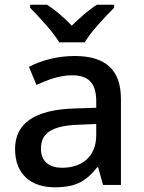

<svg xmlns="http://www.w3.org/2000/svg" viewBox="-20 -786 612 816"><path d="M232 -606H340C366 -651 428 -716 465 -753V-766H392C357 -744 321 -712 285 -677C252 -712 215 -743 180 -766H108V-753C145 -715 205 -651 232 -606ZM297 -548C221 -548 153 -528 103 -502L135 -425C181 -446 232 -466 286 -466C351 -466 389 -438 389 -356V-328L298 -325C127 -320 44 -262 44 -153C44 -41 116 10 213 10C303 10 346 -16 393 -75H397L418 0H494V-365C494 -490 428 -548 297 -548ZM316 -256 389 -259V-212C389 -118 326 -73 244 -73C191 -73 154 -98 154 -154C154 -217 194 -252 316 -256Z"/></svg>

Font: Noto Sans Cherokee Medium
Style: Regular
Weight: 500
Designer: Monotype Design Team
Foundry: Monotype Imaging Inc.
Version: Version 2.001